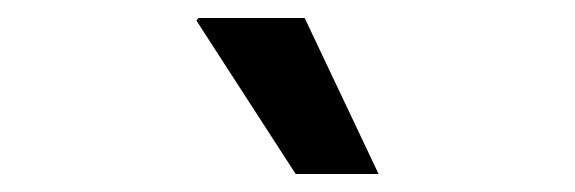

<svg xmlns="http://www.w3.org/2000/svg" viewBox="-20 -780 638 213"><path d="M308 -587 198 -757 200 -760H318L400 -587Z"/></svg>

Font: Chivo SemiBold
Style: Regular
Weight: 600
Designer: Hector Gatti
Foundry: Omnibus-Type
Version: Version 2.002